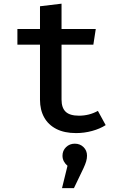

<svg xmlns="http://www.w3.org/2000/svg" viewBox="-20 -696 655 1024"><path d="M543.6 -28.7Q513.3 -9.2 471.5 2.3Q429.7 13.8 385.6 13.8Q323.6 13.8 280.5 -8.2Q237.4 -30.3 215.4 -70.3Q193.3 -110.3 193.3 -164.1V-457.9H72.8V-541.5H193.3V-662.6L308.2 -676.4V-541.5H490.8L477.9 -457.9H308.2V-165.1Q308.2 -121 330.3 -100Q352.3 -79 401.5 -79Q455.9 -79 502.1 -104.6ZM444.1 134.4Q444.1 149.2 439.5 164.9Q434.9 180.5 425.1 201.5L374.4 307.2H310.8L340 188.2Q327.7 177.9 320.5 164.4Q313.3 150.8 313.3 134.4Q313.3 107.2 332.3 88.7Q351.3 70.3 379 70.3Q406.7 70.3 425.4 88.5Q444.1 106.7 444.1 134.4Z"/></svg>

Font: Fira Code Fixed Medium
Style: Regular
Weight: 500
Monospace: yes
Designer: Carrois Corporate, Edenspiekermann AG, Nikita Prokopov
Foundry: Carrois Corporate, Edenspiekermann AG, Nikita Prokopov
Version: Version 5.002